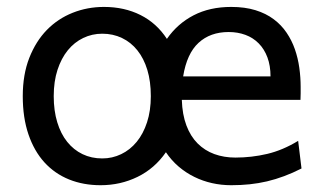

<svg xmlns="http://www.w3.org/2000/svg" viewBox="-20 -528 948 560"><path d="M46.4 -247.6Q46.4 -310.5 65.4 -359.1Q84.5 -407.7 116.7 -440.7Q148.9 -473.6 191.9 -490.7Q234.9 -507.8 283.2 -507.8Q342.8 -507.8 389.9 -484.1Q437 -460.4 466.8 -414.6Q497.6 -459 544.7 -483.4Q591.8 -507.8 654.3 -507.8Q694.3 -507.8 725.1 -498.3Q755.9 -488.8 778.3 -471.9Q800.8 -455.1 815.9 -432.6Q831.1 -410.2 840.1 -384.3Q849.1 -358.4 853 -330.3Q856.9 -302.2 856.9 -274.9V-255.9Q856.9 -243.7 856.4 -236.8H510.3Q511.7 -193.8 523.7 -162.1Q535.6 -130.4 556.4 -109.6Q577.1 -88.9 605.2 -78.6Q633.3 -68.4 666.5 -68.4Q713.9 -68.4 759.3 -79.1Q804.7 -89.8 849.6 -117.2L859.4 -36.6Q833.5 -23.4 808.6 -14.2Q783.7 -4.9 758.8 1Q733.9 6.8 708.3 9.5Q682.6 12.2 654.3 12.2Q625.5 12.2 598.4 6.1Q571.3 0 546.9 -12Q522.5 -23.9 501.2 -42Q480 -60.1 463.9 -84Q431.2 -36.6 381.3 -12.2Q331.5 12.2 273.4 12.2Q223.1 12.2 181.4 -4.6Q139.6 -21.5 109.6 -54.4Q79.6 -87.4 63 -136Q46.4 -184.6 46.4 -247.6ZM136.7 -247.6Q136.7 -205.1 147 -171.4Q157.2 -137.7 176 -114.3Q194.8 -90.8 220.7 -78.4Q246.6 -65.9 278.3 -65.9Q307.6 -65.9 333.5 -78.4Q359.4 -90.8 378.7 -114.3Q397.9 -137.7 408.9 -171.4Q419.9 -205.1 419.9 -247.6Q419.9 -290.5 409.7 -324.2Q399.4 -357.9 380.6 -381.3Q361.8 -404.8 335.7 -417.2Q309.6 -429.7 278.3 -429.7Q248.5 -429.7 222.7 -417.2Q196.8 -404.8 177.7 -381.3Q158.7 -357.9 147.7 -324.2Q136.7 -290.5 136.7 -247.6ZM647 -434.6Q593.3 -434.6 559.1 -403.1Q524.9 -371.6 514.2 -305.2H769Q769 -336.4 760 -360.6Q751 -384.8 734.6 -401.4Q718.3 -418 695.8 -426.3Q673.3 -434.6 647 -434.6Z"/></svg>

Font: Andika Basic
Style: Regular
Weight: 400
Designer: Annie Olsen & Victor Gaultney
Foundry: SIL International
Version: Version 1.000